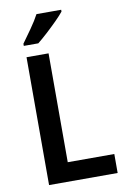

<svg xmlns="http://www.w3.org/2000/svg" viewBox="-101 -997 695 1056"><g transform="rotate(-10 246.5 -469.0)"><path d="M85 0V-714H208V-106H468V0ZM318 -928Q303 -909 275 -881Q247 -853 216.5 -825Q186 -797 162 -778H81V-790Q105 -823 133.5 -863.5Q162 -904 180 -938H318Z"/></g></svg>

Font: Noto Sans Gujarati SemiCondensed SemiBold
Style: Regular
Weight: 600
Width: 4
Designer: Jelle Bosma - Monotype Design Team, Universal Thirst
Foundry: Monotype Imaging Inc.
Version: Version 2.106; ttfautohint (v1.8.4.7-5d5b)